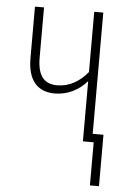

<svg xmlns="http://www.w3.org/2000/svg" viewBox="-52 -567 506 781"><g transform="rotate(5 201.5 -176.5)"><path d="M338 -529H301V-283C269 -244 227 -218 177 -218C128 -218 96 -244 96 -324V-529H59V-319C59 -229 98 -184 170 -184C220 -184 268 -207 301 -246V0H345V176H382V-34H338Z"/></g></svg>

Font: Noto Sans ExtraCondensed ExtraLight
Style: Regular
Weight: 200
Width: 2
Designer: Monotype Design Team
Foundry: Monotype Imaging Inc.
Version: Version 2.013